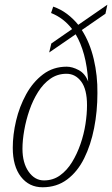

<svg xmlns="http://www.w3.org/2000/svg" viewBox="-20 -782 474 812"><path d="M160 10Q103 10 68.5 -34.5Q34 -79 34 -157Q34 -212 48 -271.5Q62 -331 90.5 -383Q119 -435 162 -467.5Q205 -500 262 -500Q286 -500 313 -485.5Q340 -471 353 -437Q349 -501 335.5 -550.5Q322 -600 300 -637L188 -560L197 -598L285 -659Q249 -706 196 -727L205 -754Q237 -743 263.5 -723Q290 -703 311 -677L434 -762L426 -724L326 -655Q360 -602 376.5 -532Q393 -462 392 -388Q392 -311 378 -240Q364 -169 336 -112.5Q308 -56 264 -23Q220 10 160 10ZM166 -19Q204 -19 233.5 -40Q263 -61 284.5 -96Q306 -131 320.5 -173Q335 -215 341.5 -257.5Q348 -300 348 -337Q348 -404 323.5 -437Q299 -470 261 -470Q223 -470 193 -449Q163 -428 141 -393Q119 -358 104.5 -316Q90 -274 82.5 -231Q75 -188 75 -153Q75 -93 101 -56Q127 -19 166 -19Z"/></svg>

Font: Noto Serif ExtraCondensed ExtraLight
Style: Italic
Weight: 200
Width: 2
Italic angle: -12°
Designer: Monotype Design Team
Foundry: Monotype Imaging Inc.
Version: Version 2.014; ttfautohint (v1.8.4.7-5d5b)